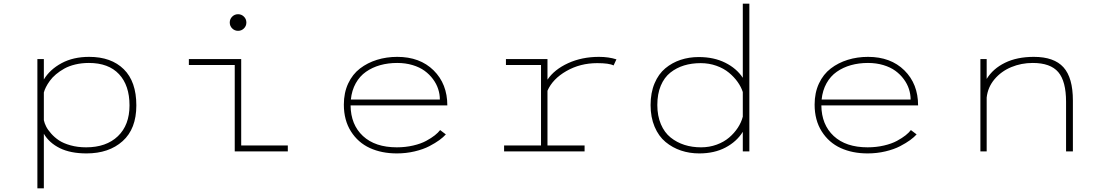

<svg xmlns="http://www.w3.org/2000/svg" viewBox="-20 -820 5990 1040"><path d="M182.5 -500H217.5V-389.5Q250.5 -444 313.8 -478Q377 -512 463 -512Q582.5 -512 650.5 -445Q718.5 -378 718.5 -249Q718.5 -122 644.2 -55.5Q570 11 448.5 11Q362 11 304.2 -17.5Q246.5 -46 217.5 -95.5V200H182.5ZM461.5 -479Q422.5 -479 388 -470.8Q353.5 -462.5 328.5 -448.5Q303.5 -434.5 283.2 -417.5Q263 -400.5 249.8 -382Q236.5 -363.5 228.8 -348Q221 -332.5 217.5 -319V-169Q221 -152.5 229.8 -135Q238.5 -117.5 256.8 -96.8Q275 -76 299.2 -59.8Q323.5 -43.5 362 -32.8Q400.5 -22 446.5 -22Q555.5 -22 618.5 -82.2Q681.5 -142.5 681.5 -249Q681.5 -357.5 624.8 -418.2Q568 -479 461.5 -479Z M1301.2 -666Q1288 -653 1269.5 -653Q1251 -653 1237.8 -666Q1224.5 -679 1224.5 -698Q1224.5 -717 1237.8 -730Q1251 -743 1269.5 -743Q1288 -743 1301.2 -730Q1314.5 -717 1314.5 -698Q1314.5 -679 1301.2 -666ZM1286.5 -32H1539V0H1251.5V-468H1003V-500H1286.5Z M2395 -92Q2381.5 -77 2360 -61.2Q2338.5 -45.5 2305.5 -28.2Q2272.5 -11 2226.2 0Q2180 11 2129.5 11Q2047.5 11 1983.5 -18.2Q1919.5 -47.5 1881 -108.2Q1842.5 -169 1842.5 -253.5Q1842.5 -317.5 1866 -367.8Q1889.5 -418 1930 -449Q1970.5 -480 2022 -496Q2073.5 -512 2132 -512Q2254.5 -512 2328.8 -438.8Q2403 -365.5 2403 -249H1879Q1880 -144.5 1946 -83.2Q2012 -22 2129.5 -22Q2176.5 -22 2218.2 -31.8Q2260 -41.5 2288.5 -57Q2317 -72.5 2335.2 -87Q2353.5 -101.5 2364 -115.5ZM2131.5 -479Q2082 -479 2039.2 -467Q1996.5 -455 1962.5 -431.2Q1928.5 -407.5 1907 -369Q1885.5 -330.5 1880.5 -281H2362.5Q2362.5 -309.5 2353.5 -337.5Q2344.5 -365.5 2325.5 -391.2Q2306.5 -417 2279.8 -436.5Q2253 -456 2214.8 -467.5Q2176.5 -479 2131.5 -479Z M2945.5 -32H3146.5V0H2710.5V-32H2910.5V-468H2720.5V-500H2945.5V-388.5Q2982.5 -443.5 3057.2 -477.8Q3132 -512 3224.5 -512Q3277 -512 3319 -498.5L3303.5 -465.5Q3279.5 -478 3215 -478Q3122.5 -478 3048 -435.2Q2973.5 -392.5 2945.5 -328.5Z M3765 -511Q3847 -511 3908.5 -480.2Q3970 -449.5 4003.5 -398.5V-800H4039V0H4003.5V-106Q3970.5 -53 3910 -21Q3849.5 11 3767.5 11Q3715 11 3668.8 -4.5Q3622.5 -20 3585 -51Q3547.5 -82 3525.8 -133.5Q3504 -185 3504 -251Q3504 -317.5 3525.5 -368.5Q3547 -419.5 3583.8 -450Q3620.5 -480.5 3666.5 -495.8Q3712.5 -511 3765 -511ZM3540.5 -251Q3540.5 -192.5 3559.8 -147.2Q3579 -102 3612.5 -75.2Q3646 -48.5 3687.5 -35.2Q3729 -22 3777.5 -22Q3822.5 -22 3862 -36.5Q3901.5 -51 3929.5 -75Q3957.5 -99 3976.5 -128Q3995.5 -157 4003.5 -188V-321.5Q3994.5 -349.5 3975.5 -376.2Q3956.5 -403 3928.5 -426.2Q3900.5 -449.5 3860.5 -463.8Q3820.5 -478 3775.5 -478Q3726.5 -478 3685.5 -465.5Q3644.5 -453 3611.2 -426.8Q3578 -400.5 3559.2 -355.8Q3540.5 -311 3540.5 -251Z M4945 -92Q4931.5 -77 4910 -61.2Q4888.5 -45.5 4855.5 -28.2Q4822.5 -11 4776.2 0Q4730 11 4679.5 11Q4597.5 11 4533.5 -18.2Q4469.5 -47.5 4431 -108.2Q4392.5 -169 4392.5 -253.5Q4392.5 -317.5 4416 -367.8Q4439.5 -418 4480 -449Q4520.5 -480 4572 -496Q4623.5 -512 4682 -512Q4804.5 -512 4878.8 -438.8Q4953 -365.5 4953 -249H4429Q4430 -144.5 4496 -83.2Q4562 -22 4679.5 -22Q4726.5 -22 4768.2 -31.8Q4810 -41.5 4838.5 -57Q4867 -72.5 4885.2 -87Q4903.5 -101.5 4914 -115.5ZM4681.5 -479Q4632 -479 4589.2 -467Q4546.5 -455 4512.5 -431.2Q4478.5 -407.5 4457 -369Q4435.5 -330.5 4430.5 -281H4912.5Q4912.5 -309.5 4903.5 -337.5Q4894.5 -365.5 4875.5 -391.2Q4856.5 -417 4829.8 -436.5Q4803 -456 4764.8 -467.5Q4726.5 -479 4681.5 -479Z M5290.5 0V-500H5324.5V-392.5Q5358.5 -448 5423.8 -480Q5489 -512 5580 -512Q5689.5 -512 5740.5 -455.5Q5791.5 -399 5791.5 -275.5V0H5754.5V-268.5Q5754.5 -380 5712.2 -429.5Q5670 -479 5574 -479Q5512 -479 5457.8 -456.5Q5403.5 -434 5367 -390.8Q5330.5 -347.5 5324.5 -291.5V0Z"/></svg>

Font: League Mono Wide Thin
Style: Regular
Weight: 100
Width: 8
Designer: Tyler Finck
Foundry: The League of Moveable Type / Tyler Finck
Version: Version 2.210